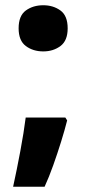

<svg xmlns="http://www.w3.org/2000/svg" viewBox="-20 -578 331 732"><path d="M51 -470Q51 -518 78.5 -538Q106 -558 145 -558Q183 -558 210.5 -538Q238 -518 238 -470Q238 -423 210.5 -402.5Q183 -382 145 -382Q106 -382 78.5 -402.5Q51 -423 51 -470ZM236 -119Q227 -83 213 -38Q199 7 183 52Q167 97 150 134H30Q44 70 57.5 -2Q71 -74 78 -130H229Z"/></svg>

Font: Noto Sans Gujarati ExtraBold
Style: Regular
Weight: 800
Designer: Jelle Bosma - Monotype Design Team, Universal Thirst
Foundry: Monotype Imaging Inc.
Version: Version 2.106; ttfautohint (v1.8.4.7-5d5b)